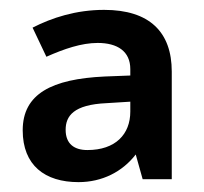

<svg xmlns="http://www.w3.org/2000/svg" viewBox="-20 -742 413 389"><path d="M191 -722C134 -722 85 -706 46 -686L74 -627C110 -643 145 -655 178 -655C218 -655 244 -638 244 -602V-589L192 -587C85 -582 26 -552 26 -478C26 -407 71 -373 139 -373C187 -373 228 -394 255 -429L269 -379H328V-597C328 -677 283 -722 191 -722ZM196 -533 244 -536V-516C244 -470 214 -438 157 -438C131 -438 113 -450 113 -479C113 -507 129 -530 196 -533Z"/></svg>

Font: Noto Sans Vithkuqi SemiBold
Style: Regular
Weight: 600
Version: Version 1.001